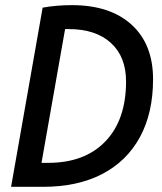

<svg xmlns="http://www.w3.org/2000/svg" viewBox="-20 -723 626 743"><path d="M22.9 0 145 -693.4Q198.2 -703.1 258.3 -703.1Q406.2 -703.1 489.3 -627.4Q572.3 -551.8 572.3 -416.5Q572.3 -285.6 521.5 -192.4Q470.7 -99.1 375.5 -49.6Q280.3 0 146 0ZM140.6 -92.8H166.5Q308.1 -92.8 387.9 -176Q467.8 -259.3 467.8 -407.7Q467.8 -503.4 409.2 -556.9Q350.6 -610.4 246.1 -610.4Q239.3 -610.4 231.9 -610.4Z"/></svg>

Font: Cascadia Mono PL
Style: Italic
Weight: 400
Italic angle: -10°
Monospace: yes
Designer: Aaron Bell
Foundry: Saja Typeworks
Version: Version 2404.023; ttfautohint (v1.8.4)